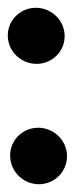

<svg xmlns="http://www.w3.org/2000/svg" viewBox="-21 -467 192 493"><path d="M-1 -376C-1 -335 33 -303 73 -303C112 -303 145 -334 145 -374C145 -415 111 -447 71 -447C32 -447 -1 -416 -1 -376ZM5 -68C5 -27 38 6 79 6C119 6 151 -26 151 -66C151 -107 117 -139 77 -139C38 -139 5 -108 5 -68Z"/></svg>

Font: SolarCharger
Style: 1050
Weight: 1000
Designer: Mew Too
Foundry: Cannot Into Space Fonts/KineticPlasma Fonts
Version: Version 1.100